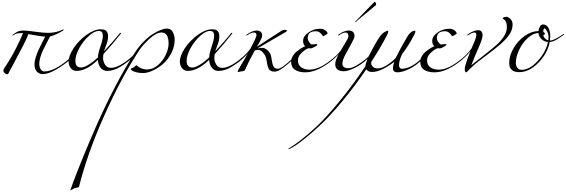

<svg xmlns="http://www.w3.org/2000/svg" viewBox="-20 -790 6336 2150"><path d="M74 34Q71 42 59 42Q47 42 32.5 28.5Q18 15 18 3.5Q18 -8 22 -15.5Q26 -23 36 -39Q46 -55 60 -76Q124 -172 198 -328Q228 -392 238 -420Q174 -420 153 -410Q146 -406 135.5 -399Q125 -392 122.5 -392Q120 -392 120 -396Q120 -400 126 -404Q170 -436 193.5 -442Q217 -448 248.5 -448Q280 -448 373 -435Q466 -422 516 -422Q603 -422 668 -452Q684 -460 692 -460L694 -458Q694 -448 634 -418Q574 -388 540 -382Q532 -365 504.5 -312Q477 -259 462.5 -229Q448 -199 434 -156.5Q420 -114 420 -75Q420 -36 436.5 -13Q453 10 476 10Q587 10 748 -126Q815 -185 846 -232Q850 -238 854 -238Q858 -238 858 -235Q858 -232 856 -228Q802 -156 748.5 -109Q695 -62 607.5 -11Q520 40 458 40Q432 40 410 26Q366 -1 366 -74Q366 -105 381 -151Q396 -197 409.5 -227Q423 -257 452 -313.5Q481 -370 486 -380Q435 -382 298 -408Q297 -406 290.5 -389Q284 -372 281 -366.5Q278 -361 265.5 -333.5Q253 -306 236 -274Q176 -159 114 -42Q85 6 74 34Z M1076 -120Q949 4 836 4Q797 4 772.5 -27Q748 -58 748 -100Q748 -167 806 -253Q864 -339 950 -400.5Q1036 -462 1108 -462Q1155 -462 1172.5 -441Q1190 -420 1190 -386Q1190 -352 1182.5 -325Q1175 -298 1162 -266Q1149 -234 1144 -216Q1250 -328 1320 -416Q1322 -422 1328 -422Q1334 -422 1336 -420Q1336 -416 1334 -414Q1241 -295 1138 -184Q1134 -160 1134 -144Q1134 -102 1156 -66Q1178 -30 1224 -30Q1270 -30 1330.5 -64Q1391 -98 1450 -150Q1509 -202 1540 -248Q1544 -254 1548 -254Q1552 -254 1552 -251Q1552 -248 1550 -244Q1496 -172 1442.5 -125Q1389 -78 1319 -37Q1249 4 1180 4Q1133 4 1106 -31.5Q1079 -67 1076 -120ZM1076 -146Q1078 -192 1105 -270.5Q1132 -349 1132 -390Q1132 -444 1086 -444Q1038 -444 975.5 -388Q913 -332 868.5 -252Q824 -172 824 -108Q824 -34 888 -34Q920 -34 972 -65.5Q1024 -97 1076 -146Z M1488 -198Q1533 -267 1587 -322Q1641 -378 1690 -408Q1790 -470 1850 -470Q1895 -470 1915.5 -430.5Q1936 -391 1936 -346Q1936 -268 1899 -195.5Q1862 -123 1807 -75.5Q1752 -28 1691 0Q1630 28 1583 28Q1536 28 1503 18.5Q1470 9 1457 -1.5Q1444 -12 1444 -17Q1444 -22 1448 -23Q1472 -30 1483 -40Q1504 -60 1506 -60Q1506 -60 1522 -48Q1568 -12 1628.5 -12Q1689 -12 1746 -59Q1803 -106 1835.5 -175Q1868 -244 1868 -303Q1868 -426 1788 -426Q1731 -426 1654 -355.5Q1577 -285 1540 -228Q1343 71 1151.5 496Q960 921 864 1304Q863 1308 840 1312Q817 1316 810 1320Q775 1340 771.5 1340Q768 1340 768 1337.5Q768 1335 805.5 1234.5Q843 1134 913.5 961Q984 788 1070 593.5Q1156 399 1269 181.5Q1382 -36 1488 -198Z M2322 -120Q2195 4 2082 4Q2043 4 2018.5 -27Q1994 -58 1994 -100Q1994 -167 2052 -253Q2110 -339 2196 -400.5Q2282 -462 2354 -462Q2401 -462 2418.5 -441Q2436 -420 2436 -386Q2436 -352 2428.5 -325Q2421 -298 2408 -266Q2395 -234 2390 -216Q2496 -328 2566 -416Q2568 -422 2574 -422Q2580 -422 2582 -420Q2582 -416 2580 -414Q2487 -295 2384 -184Q2380 -160 2380 -144Q2380 -102 2402 -66Q2424 -30 2470 -30Q2516 -30 2576.5 -64Q2637 -98 2696 -150Q2755 -202 2786 -248Q2790 -254 2794 -254Q2798 -254 2798 -251Q2798 -248 2796 -244Q2742 -172 2688.5 -125Q2635 -78 2565 -37Q2495 4 2426 4Q2379 4 2352 -31.5Q2325 -67 2322 -120ZM2322 -146Q2324 -192 2351 -270.5Q2378 -349 2378 -390Q2378 -444 2332 -444Q2284 -444 2221.5 -388Q2159 -332 2114.5 -252Q2070 -172 2070 -108Q2070 -34 2134 -34Q2166 -34 2218 -65.5Q2270 -97 2322 -146Z M2854 -448Q2883 -448 2899.5 -433.5Q2916 -419 2916 -391Q2916 -363 2856 -266L3136 -448Q3149 -456 3170.5 -456Q3192 -456 3192 -447.5Q3192 -439 3180 -432Q3103 -386 2864 -248Q2888 -254 2915.5 -254Q2943 -254 2968.5 -233.5Q2994 -213 3005.5 -190Q3017 -167 3023 -119.5Q3029 -72 3042.5 -46Q3056 -20 3093 -20Q3130 -20 3230.5 -112.5Q3331 -205 3360 -248Q3364 -254 3368 -254Q3372 -254 3372 -251Q3372 -248 3370 -244Q3309 -165 3207.5 -76.5Q3106 12 3056.5 12Q3007 12 2991 -16.5Q2975 -45 2968 -97Q2961 -149 2944 -176Q2908 -232 2868 -232Q2864 -232 2834 -226Q2771 -115 2722 -4Q2717 5 2700 7Q2683 9 2678 10Q2674 10 2668 12Q2654 16 2648 16Q2642 16 2642 12Q2642 1 2668 -42Q2720 -126 2786 -249.5Q2852 -373 2852 -396Q2852 -426 2824 -426Q2794 -426 2752 -398Q2743 -392 2740.5 -392Q2738 -392 2738 -396Q2738 -400 2744 -404Q2808 -448 2854 -448Z M3458 -248 3440 -250Q3417 -250 3366.5 -207Q3316 -164 3316 -114.5Q3316 -65 3351.5 -37.5Q3387 -10 3446 -10Q3537 -10 3650.5 -91Q3764 -172 3814 -248Q3818 -254 3822 -254Q3826 -254 3826 -251Q3826 -248 3824 -244Q3713 -100 3556 -20Q3472 20 3399.5 20Q3327 20 3283.5 -8.5Q3240 -37 3240 -98Q3240 -130 3258 -161Q3276 -192 3304 -214Q3359 -258 3398 -272Q3374 -291 3374 -332Q3374 -385 3434 -426.5Q3494 -468 3564 -468Q3599 -468 3623.5 -450Q3648 -432 3648 -414Q3648 -411 3624.5 -397.5Q3601 -384 3598.5 -384Q3596 -384 3587.5 -398Q3579 -412 3560.5 -426Q3542 -440 3516 -440Q3426 -440 3426 -364Q3426 -340 3443.5 -316Q3461 -292 3474 -292L3512 -296Q3534 -296 3534 -290Q3534 -281 3508 -268Q3505 -267 3487.5 -257.5Q3470 -248 3458 -248Z M3780 -398Q3771 -392 3768.5 -392Q3766 -392 3766 -396Q3766 -400 3772 -404Q3836 -448 3882 -448Q3950 -448 3950 -386Q3950 -364 3916 -304.5Q3882 -245 3848 -180Q3814 -115 3814 -78Q3814 -26 3884 -26Q3918 -26 3973.5 -58Q4029 -90 4071 -125Q4113 -160 4145 -195Q4177 -230 4184.5 -242Q4192 -254 4196 -254Q4200 -254 4200 -251Q4200 -248 4198 -244Q4149 -178 4090 -126Q4026 -65 3950 -28.5Q3874 8 3829 8Q3784 8 3759 -12Q3734 -32 3734 -72Q3734 -112 3771 -180Q3808 -248 3845 -306.5Q3882 -365 3882 -384.5Q3882 -404 3873.5 -415Q3865 -426 3852 -426Q3822 -426 3780 -398ZM3962 -552 4156 -752Q4174 -770 4178 -770Q4182 -770 4187 -758.5Q4192 -747 4192 -740Q4192 -733 4184 -728Q4143 -692 4078.5 -640.5Q4014 -589 3970 -550Q3966 -542 3961 -542Q3956 -542 3956 -544Z M4288 -432 4316 -446Q4324 -446 4326 -443.5Q4328 -441 4328 -433Q4328 -424 4306 -382Q4250 -272 4136 -94Q4136 -81 4138.5 -68.5Q4141 -56 4158.5 -40Q4176 -24 4208 -24Q4259 -24 4317 -63Q4375 -102 4412 -142Q4434 -190 4490 -290.5Q4546 -391 4560 -408Q4595 -446 4624 -446Q4632 -446 4632 -434Q4632 -422 4585.5 -339.5Q4539 -257 4482 -184Q4448 -110 4448 -58Q4448 -42 4457 -31Q4466 -20 4480 -20Q4525 -20 4575 -44Q4625 -68 4664.5 -102.5Q4704 -137 4737 -171.5Q4770 -206 4790.5 -230Q4811 -254 4814.5 -254Q4818 -254 4818 -248Q4818 -242 4716 -132Q4643 -56 4563 -18Q4483 20 4431.5 20Q4380 20 4380 -26Q4380 -56 4396 -98Q4244 16 4148 16Q4101 16 4082 -14Q3951 178 3816 340Q3681 502 3580.5 597.5Q3480 693 3395 760.5Q3310 828 3265.5 854Q3221 880 3214.5 880Q3208 880 3208 877.5Q3208 875 3245.5 852Q3283 829 3361.5 768Q3440 707 3538.5 613.5Q3637 520 3780.5 345.5Q3924 171 4072 -48Q4072 -94 4147 -234Q4222 -374 4256 -408Q4272 -424 4288 -432Z M4904 -248 4886 -250Q4863 -250 4812.5 -207Q4762 -164 4762 -114.5Q4762 -65 4797.5 -37.5Q4833 -10 4892 -10Q4983 -10 5096.5 -91Q5210 -172 5260 -248Q5264 -254 5268 -254Q5272 -254 5272 -251Q5272 -248 5270 -244Q5159 -100 5002 -20Q4918 20 4845.5 20Q4773 20 4729.5 -8.5Q4686 -37 4686 -98Q4686 -130 4704 -161Q4722 -192 4750 -214Q4805 -258 4844 -272Q4820 -291 4820 -332Q4820 -385 4880 -426.5Q4940 -468 5010 -468Q5045 -468 5069.5 -450Q5094 -432 5094 -414Q5094 -411 5070.5 -397.5Q5047 -384 5044.5 -384Q5042 -384 5033.5 -398Q5025 -412 5006.5 -426Q4988 -440 4962 -440Q4872 -440 4872 -364Q4872 -340 4889.5 -316Q4907 -292 4920 -292L4958 -296Q4980 -296 4980 -290Q4980 -281 4954 -268Q4951 -267 4933.5 -257.5Q4916 -248 4904 -248Z M5384 -396Q5384 -356 5339 -256Q5294 -156 5258 -60Q5294 -90 5394.5 -168Q5495 -246 5550 -296Q5656 -398 5656 -486Q5656 -517 5648.5 -537.5Q5641 -558 5632 -565.5Q5623 -573 5615.5 -578Q5608 -583 5608 -585.5Q5608 -588 5614 -592Q5629 -602 5650 -602Q5671 -602 5695.5 -578Q5720 -554 5720 -516Q5720 -453 5680.5 -398.5Q5641 -344 5581.5 -292.5Q5522 -241 5426 -169.5Q5330 -98 5301 -73.5Q5272 -49 5249.5 -26Q5227 -3 5215.5 8.5Q5204 20 5199 20Q5194 20 5189 10Q5184 0 5184 -15Q5184 -30 5193 -63Q5202 -96 5210.5 -119.5Q5219 -143 5237.5 -190Q5256 -237 5260 -247.5Q5264 -258 5275.5 -284Q5287 -310 5294 -327Q5314 -376 5314 -401Q5314 -426 5292 -426Q5268 -426 5226 -398Q5217 -392 5214.5 -392Q5212 -392 5212 -396Q5212 -400 5217 -404Q5222 -408 5236.5 -417.5Q5251 -427 5280.5 -439.5Q5310 -452 5335.5 -452Q5361 -452 5372.5 -435.5Q5384 -419 5384 -396Z M6070 -400 6064 -402Q6064 -381 6080.5 -362.5Q6097 -344 6120 -338Q6122 -351 6122 -371Q6122 -376 6122 -382Q6122 -410 6105 -441Q6088 -472 6078 -472Q6064 -472 6064 -432Q6070 -430 6076 -424Q6082 -418 6082 -413Q6082 -408 6077 -404Q6072 -400 6070 -400ZM6116 -320Q6076 -322 6044.5 -351Q6013 -380 6010 -420Q5951 -420 5890.5 -365Q5830 -310 5793 -231Q5756 -152 5756 -82Q5756 -55 5772.5 -31.5Q5789 -8 5820 -8Q5910 -8 6001.5 -108Q6093 -208 6116 -320ZM6205 -342Q6170 -323 6136 -320Q6111 -192 6008.5 -87Q5906 18 5794 18Q5682 18 5682 -84Q5682 -166 5730.5 -250Q5779 -334 5856 -388Q5933 -442 6010 -442Q6012 -467 6025 -491.5Q6038 -516 6062 -516Q6099 -516 6120.5 -479Q6142 -442 6142 -384Q6142 -368 6138 -336Q6183 -336 6282 -404Q6291 -410 6293.5 -410Q6296 -410 6296 -406Q6296 -402 6289.5 -398Q6283 -394 6264.5 -380.5Q6246 -367 6234.5 -359.5Q6223 -352 6205 -342Z"/></svg>

Font: Miama
Style: Regular
Weight: 400
Italic angle: 16.5°
Designer: Linus Romer
Foundry: Linus Romer
Version: 0.32